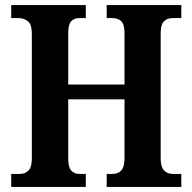

<svg xmlns="http://www.w3.org/2000/svg" viewBox="-20 -734 755 754"><path d="M24 0V-51H58Q79 -51 92 -64.5Q105 -78 105 -111V-602Q105 -638 89.5 -650.5Q74 -663 52 -663H24V-714H317V-663H292Q271 -663 259.5 -650.5Q248 -638 248 -604V-402H469V-602Q469 -638 456.5 -650.5Q444 -663 420 -663H399V-714H692V-663H658Q637 -663 624 -650.5Q611 -638 611 -602V-111Q611 -78 624.5 -64.5Q638 -51 658 -51H692V0H399V-51H421Q444 -51 456.5 -65Q469 -79 469 -115V-344H248V-111Q248 -78 259.5 -64.5Q271 -51 292 -51H317V0Z"/></svg>

Font: Noto Serif Khmer Condensed
Style: Bold
Weight: 700
Width: 3
Designer: Danh Hong and the Monotype Design Team
Foundry: Monotype Imaging Inc.
Version: Version 2.004; ttfautohint (v1.8.4.7-5d5b)